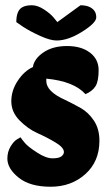

<svg xmlns="http://www.w3.org/2000/svg" viewBox="-20 -710 416 730"><path d="M195 -556Q171 -556 132.5 -573.5Q94 -591 68 -608L42 -626Q42 -673 68 -684Q80 -690 101.5 -690Q123 -690 147.5 -674Q172 -658 185 -642L198 -626L286 -690Q322 -690 338 -670Q346 -660 346 -644Q346 -623 292.5 -589.5Q239 -556 195 -556ZM156 -402Q156 -362 228 -330Q257 -316 286.5 -299.5Q316 -283 337 -251.5Q358 -220 358 -175Q358 -96 304.5 -48Q251 0 172.5 0Q94 0 51 -34.5Q8 -69 8 -107Q8 -133 20.5 -153.5Q33 -174 46 -181L58 -188Q64 -179 75.5 -165.5Q87 -152 121 -130Q155 -108 179.5 -108Q204 -108 213.5 -115.5Q223 -123 223 -132Q223 -149 191.5 -168Q160 -187 123 -203.5Q86 -220 54.5 -252Q23 -284 23 -325Q23 -366 47.5 -403Q72 -440 105 -455Q110 -487 145.5 -511Q181 -535 235 -535Q289 -535 322 -510Q355 -485 355 -443Q355 -401 343 -382Q331 -363 305 -352Q261 -401 156 -411Z"/></svg>

Font: Chela One Cyrilic
Style: Regular
Weight: 400
Designer: Miguel Hernandez
Foundry: LatinoType
Version: Version 1.001